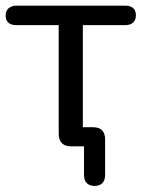

<svg xmlns="http://www.w3.org/2000/svg" viewBox="-22 -506 490 664"><path d="M305 137Q288 137 278.2 127.2Q268.5 117.5 268.5 98.5V-18L288 0H222.5Q202.5 0 191.8 -11.2Q181 -22.5 181 -43V-419H35.5Q-2.5 -419 -2.5 -453Q-2.5 -468.5 7.8 -477.5Q18 -486.5 35.5 -486.5H410Q448 -486.5 448 -453Q448 -436.5 438.2 -427.8Q428.5 -419 410 -419H264.5V-47.5L247 -66H300.5Q320.5 -66 331 -55.2Q341.5 -44.5 341.5 -24.5V98.5Q341.5 117.5 332 127.2Q322.5 137 305 137Z"/></svg>

Font: Nunito ExtraLight
Style: Regular
Weight: 200
Designer: Vernon Adams
Foundry: Vernon Adams
Version: Version 3.602;April 4, 2023;FontCreator 14.0.0.2856 64-bit